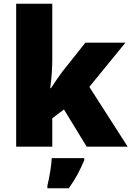

<svg xmlns="http://www.w3.org/2000/svg" viewBox="-20 -780 699 1021"><path d="M258 -461Q258 -427 255 -386Q252 -345 247 -311H251Q262 -328 279.5 -354Q297 -380 310 -397L434 -553H647L455 -318L659 0H441L320 -198L258 -151V0H66V-760H258ZM428 72Q411 112 393 146Q375 180 346 221H232V207Q240 175 247 132Q254 89 255 61H428Z"/></svg>

Font: Noto Sans Thaana Black
Style: Regular
Weight: 900
Designer: David Williams
Foundry: Google Inc.
Version: Version 3.001; ttfautohint (v1.8.4.7-5d5b)